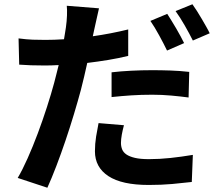

<svg xmlns="http://www.w3.org/2000/svg" viewBox="-20 -823 1040 900"><path d="M763 -586Q748 -617 726.5 -656.5Q705 -696 685 -725L764 -758Q773 -744 784 -726Q795 -708 806 -689.5Q817 -671 826.5 -653Q836 -635 843 -621ZM503 -484Q545 -489 595 -491.5Q645 -494 693 -494Q735 -494 779 -492.5Q823 -491 867 -486L864 -366Q827 -371 783 -375Q739 -379 694 -379Q642 -379 596 -376Q550 -373 503 -368ZM581 -561Q536 -550 487.5 -542Q439 -534 389 -528Q382 -496 374.5 -464Q367 -432 359 -401Q345 -349 326.5 -287.5Q308 -226 287 -164Q266 -102 244 -44.5Q222 13 202 57L63 11Q85 -26 109.5 -81Q134 -136 157 -197.5Q180 -259 200 -321Q220 -383 234 -435Q239 -455 244.5 -476Q250 -497 255 -518Q238 -517 221.5 -516.5Q205 -516 190 -516Q154 -516 125 -517Q96 -518 70 -520L67 -643Q105 -638 133 -637Q161 -636 192 -636Q235 -636 280 -639Q283 -655 285 -669.5Q287 -684 289 -695Q293 -723 294 -750.5Q295 -778 293 -796L444 -784Q439 -763 433 -735Q427 -707 423 -690L415 -653Q457 -659 498.5 -667Q540 -675 581 -685ZM561 -236Q555 -214 551 -192Q547 -170 547 -153Q547 -137 552.5 -123Q558 -109 572.5 -99Q587 -89 612.5 -83Q638 -77 678 -77Q728 -77 779 -82.5Q830 -88 884 -97L879 30Q837 35 787 39.5Q737 44 677 44Q551 44 488 2.5Q425 -39 425 -114Q425 -149 430.5 -183Q436 -217 442 -246ZM882 -803Q892 -789 903.5 -771Q915 -753 926 -734Q937 -715 947 -697.5Q957 -680 963 -667L884 -633Q868 -665 846 -703.5Q824 -742 803 -771Z"/></svg>

Font: SpoqaHanSans-Bold
Style: Regular
Weight: 700
Designer: [Spoqa Han Sans] Dong-huui Kim \uAE40 \uB3D9 \uD718   [Noto Sans] Ryoko NISHIZUKA \u897F \u585A \u6DBC \u5B50  (kana & i
Foundry: Spoqa (http://www.spoqa-han-sans.com)
Version: Version 2.000